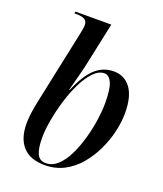

<svg xmlns="http://www.w3.org/2000/svg" viewBox="-141 -853 810 955"><g transform="rotate(20 263.5 -375.0)"><path d="M209 10Q132 10 93 -32.5Q54 -75 54 -154Q54 -180 58 -210Q62 -240 69 -273L150 -656Q159 -696 159 -711Q159 -734 144 -742Q129 -750 102 -750H90L93 -760H282L236 -544Q232 -523 224.5 -493.5Q217 -464 209 -434Q201 -404 196 -384H199Q233 -467 275 -506.5Q317 -546 375 -546Q431 -546 464 -501.5Q497 -457 497 -369Q497 -323 485 -271Q473 -219 449.5 -169.5Q426 -120 391.5 -79Q357 -38 311 -14Q265 10 209 10ZM210 -1Q245 -1 273.5 -27.5Q302 -54 323 -97.5Q344 -141 358.5 -192.5Q373 -244 380 -294Q387 -344 387 -383Q387 -458 372.5 -489.5Q358 -521 334 -521Q304 -521 276.5 -492.5Q249 -464 226 -417.5Q203 -371 186.5 -316.5Q170 -262 160.5 -208.5Q151 -155 151 -114Q151 -57 164.5 -29Q178 -1 210 -1Z"/></g></svg>

Font: Noto Serif Display SemiCondensed Medium
Style: Italic
Weight: 500
Width: 4
Italic angle: -12°
Designer: Monotype Design Team
Foundry: Monotype Imaging Inc.
Version: Version 2.009